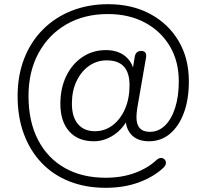

<svg xmlns="http://www.w3.org/2000/svg" viewBox="-20 -733 985 916"><path d="M484 163Q389 163 311.5 132.5Q234 102 179 44.5Q124 -13 94 -93.5Q64 -174 64 -275Q64 -372 95 -452.5Q126 -533 184 -591.5Q242 -650 321.5 -681.5Q401 -713 496 -713Q610 -713 696.5 -666.5Q783 -620 832 -537.5Q881 -455 881 -345Q881 -258 857 -194Q833 -130 790.5 -94.5Q748 -59 691 -59Q633 -59 603.5 -94Q574 -129 581 -188L595 -175Q569 -120 523.5 -89.5Q478 -59 428 -59Q352 -59 310 -106.5Q268 -154 268 -238Q268 -312 296 -370Q324 -428 373.5 -461Q423 -494 485 -494Q540 -494 575.5 -466.5Q611 -439 620 -390H611L623 -463Q628 -490 654 -490Q667 -490 673 -482.5Q679 -475 677 -460L635 -218Q633 -206 632 -194.5Q631 -183 631 -174Q631 -139 647 -121.5Q663 -104 695 -104Q736 -104 767 -134Q798 -164 815.5 -218.5Q833 -273 833 -345Q833 -441 790 -513Q747 -585 671 -625.5Q595 -666 495 -666Q382 -666 297 -617Q212 -568 164 -480Q116 -392 116 -275Q116 -153 161.5 -65.5Q207 22 289.5 68.5Q372 115 484 115Q561 115 623.5 92Q686 69 727 30Q739 20 749 20.5Q759 21 765.5 28Q772 35 771.5 45.5Q771 56 760 67Q713 111 642.5 137Q572 163 484 163ZM433 -107Q480 -107 517.5 -135.5Q555 -164 576.5 -213.5Q598 -263 598 -326Q598 -386 571 -415.5Q544 -445 489 -445Q442 -445 404.5 -418.5Q367 -392 345 -345.5Q323 -299 323 -239Q323 -175 352 -141Q381 -107 433 -107Z"/></svg>

Font: Nunito ExtraLight Light
Style: Regular
Weight: 300
Version: Version 3.602